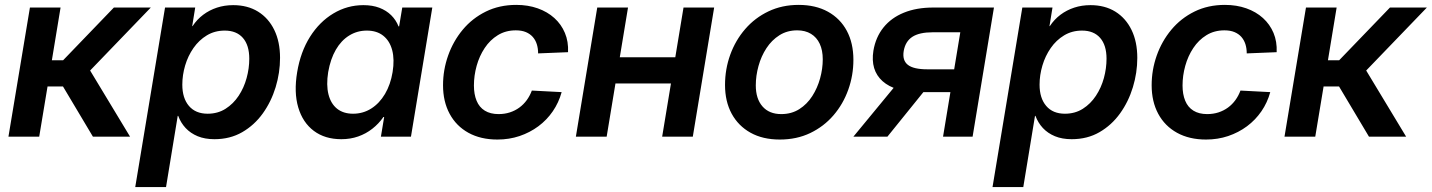

<svg xmlns="http://www.w3.org/2000/svg" viewBox="-20 -553 5794 777"><path d="M14.2 0 101.1 -522.5H225.1L189.9 -309.1H235.4L440.9 -522.5H590.3L344.7 -267.6L506.3 0H356L234.9 -203.1H172.4L138.7 0Z M527.3 204.1 647.9 -522.5H770L757.8 -447.3H759.3Q777.3 -474.6 802.5 -493.4Q827.6 -512.2 858.2 -522.2Q888.7 -532.2 923.8 -532.2Q981.9 -532.2 1024.4 -505.9Q1066.9 -479.5 1090.1 -431.6Q1113.3 -383.8 1113.3 -318.8Q1113.3 -258.8 1095.5 -200.2Q1077.6 -141.6 1043.5 -94Q1009.3 -46.4 960.2 -18.1Q911.1 10.3 847.7 10.3Q809.1 10.3 780 -1.7Q751 -13.7 731.2 -34.9Q711.4 -56.2 701.2 -84H699.2L651.9 204.1ZM820.3 -92.8Q861.3 -92.8 892.8 -112.8Q924.3 -132.8 945.8 -165.3Q967.3 -197.8 978 -237.1Q988.8 -276.4 988.8 -315.4Q988.8 -370.1 962.9 -399.7Q937 -429.2 889.6 -429.2Q849.1 -429.2 817.1 -409.9Q785.2 -390.6 762.9 -358.6Q740.7 -326.7 729.2 -287.8Q717.8 -249 717.8 -210.4Q717.8 -155.8 744.6 -124.3Q771.5 -92.8 820.3 -92.8Z M1361.3 10.3Q1294.9 10.3 1250 -23.4Q1205.1 -57.1 1187 -118.2Q1168.9 -179.2 1182.6 -261.2Q1196.3 -343.3 1234.6 -404.1Q1272.9 -464.8 1329.1 -498.5Q1385.3 -532.2 1450.7 -532.2Q1487.3 -532.2 1515.4 -521.5Q1543.5 -510.7 1563 -491.5Q1582.5 -472.2 1592.8 -446.3H1595.2L1607.9 -522.5H1729.5L1643.1 0H1521.5L1534.7 -79.6H1531.7Q1512.7 -52.2 1486.8 -32Q1460.9 -11.7 1429.4 -0.7Q1397.9 10.3 1361.3 10.3ZM1408.7 -92.8Q1449.2 -92.8 1482.4 -113.8Q1515.6 -134.8 1538.1 -172.9Q1560.5 -210.9 1568.8 -261.2Q1577.1 -312.5 1567.1 -350.1Q1557.1 -387.7 1531 -408.4Q1504.9 -429.2 1464.4 -429.2Q1425.3 -429.2 1393.1 -409.2Q1360.8 -389.2 1339.1 -351.8Q1317.4 -314.5 1308.1 -261.2Q1299.8 -209 1309.3 -171.1Q1318.8 -133.3 1344.2 -113Q1369.6 -92.8 1408.7 -92.8Z M1993.2 11.7Q1925.3 11.7 1875.7 -15.6Q1826.2 -43 1799.6 -92.5Q1772.9 -142.1 1772.9 -208Q1772.9 -270 1793.5 -328.1Q1814 -386.2 1852.5 -432.6Q1891.1 -479 1946 -506.1Q2001 -533.2 2069.3 -533.2Q2116.7 -533.2 2156 -519.3Q2195.3 -505.4 2223.4 -480Q2251.5 -454.6 2266.1 -419.7Q2280.8 -384.8 2278.8 -341.8L2157.7 -336.9Q2157.7 -357.4 2152.3 -374.3Q2147 -391.1 2136 -403.6Q2125 -416 2108.2 -423.1Q2091.3 -430.2 2067.4 -430.2Q2026.4 -430.2 1994.6 -410.6Q1962.9 -391.1 1941.4 -358.6Q1919.9 -326.2 1908.9 -286.6Q1897.9 -247.1 1897.9 -207Q1897.9 -171.4 1908.7 -145.3Q1919.4 -119.1 1941.9 -105.2Q1964.4 -91.3 1997.6 -91.3Q2022 -91.3 2043.2 -98.1Q2064.5 -105 2081.8 -117.7Q2099.1 -130.4 2111.8 -147.9Q2124.5 -165.5 2132.3 -186.5L2252.9 -180.2Q2241.2 -137.7 2217 -102.5Q2192.9 -67.4 2158.7 -42Q2124.5 -16.6 2082.5 -2.4Q2040.5 11.7 1993.2 11.7Z M2745.6 -321.3 2728 -215.3H2437.5L2454.6 -321.3ZM2521.5 -522.5 2435.1 0H2310.5L2397 -522.5ZM2870.1 -522.5 2783.7 0H2659.7L2746.1 -522.5Z M3135.7 11.7Q3066.9 11.7 3017.3 -15.9Q2967.8 -43.5 2940.9 -93Q2914.1 -142.6 2914.1 -209Q2914.1 -273.4 2935.3 -331.8Q2956.5 -390.1 2995.8 -435.5Q3035.2 -481 3090.1 -507.1Q3145 -533.2 3211.9 -533.2Q3280.8 -533.2 3330.6 -505.6Q3380.4 -478 3407 -428.2Q3433.6 -378.4 3433.6 -311Q3433.6 -248 3412.8 -189.9Q3392.1 -131.8 3353 -86.4Q3314 -41 3259 -14.6Q3204.1 11.7 3135.7 11.7ZM3141.6 -91.3Q3183.1 -91.3 3214.6 -111.3Q3246.1 -131.3 3267.1 -164.1Q3288.1 -196.8 3298.8 -235.8Q3309.6 -274.9 3309.6 -313Q3309.6 -349.6 3297.4 -375.7Q3285.2 -401.9 3262 -416Q3238.8 -430.2 3206.1 -430.2Q3165.5 -430.2 3134.3 -410.4Q3103 -390.6 3081.8 -358.2Q3060.5 -325.7 3049.6 -286.1Q3038.6 -246.6 3038.6 -207.5Q3038.6 -153.3 3065.7 -122.3Q3092.8 -91.3 3141.6 -91.3Z M3916 0H3796.4L3866.2 -422.4H3754.9Q3700.7 -422.4 3672.4 -404.1Q3644 -385.7 3637.2 -346.7Q3630.9 -308.6 3654.1 -290.5Q3677.2 -272.5 3732.9 -272.5H3892.1L3877 -180.2H3704.6Q3601.1 -180.2 3551.5 -224.6Q3502 -269 3514.6 -348.1Q3523.9 -402.8 3555.4 -441.9Q3586.9 -481 3637.9 -501.7Q3689 -522.5 3756.8 -522.5H4002.4ZM3571.3 0H3433.6L3626 -233.4H3759.8Z M3996.6 204.1 4117.2 -522.5H4239.3L4227.1 -447.3H4228.5Q4246.6 -474.6 4271.7 -493.4Q4296.9 -512.2 4327.4 -522.2Q4357.9 -532.2 4393.1 -532.2Q4451.2 -532.2 4493.7 -505.9Q4536.1 -479.5 4559.3 -431.6Q4582.5 -383.8 4582.5 -318.8Q4582.5 -258.8 4564.7 -200.2Q4546.9 -141.6 4512.7 -94Q4478.5 -46.4 4429.4 -18.1Q4380.4 10.3 4316.9 10.3Q4278.3 10.3 4249.3 -1.7Q4220.2 -13.7 4200.4 -34.9Q4180.7 -56.2 4170.4 -84H4168.5L4121.1 204.1ZM4289.6 -92.8Q4330.6 -92.8 4362.1 -112.8Q4393.6 -132.8 4415 -165.3Q4436.5 -197.8 4447.3 -237.1Q4458 -276.4 4458 -315.4Q4458 -370.1 4432.1 -399.7Q4406.2 -429.2 4358.9 -429.2Q4318.4 -429.2 4286.4 -409.9Q4254.4 -390.6 4232.2 -358.6Q4210 -326.7 4198.5 -287.8Q4187 -249 4187 -210.4Q4187 -155.8 4213.9 -124.3Q4240.7 -92.8 4289.6 -92.8Z M4860.8 11.7Q4793 11.7 4743.4 -15.6Q4693.8 -43 4667.2 -92.5Q4640.6 -142.1 4640.6 -208Q4640.6 -270 4661.1 -328.1Q4681.6 -386.2 4720.2 -432.6Q4758.8 -479 4813.7 -506.1Q4868.7 -533.2 4937 -533.2Q4984.4 -533.2 5023.7 -519.3Q5063 -505.4 5091.1 -480Q5119.1 -454.6 5133.8 -419.7Q5148.4 -384.8 5146.5 -341.8L5025.4 -336.9Q5025.4 -357.4 5020 -374.3Q5014.6 -391.1 5003.7 -403.6Q4992.7 -416 4975.8 -423.1Q4959 -430.2 4935.1 -430.2Q4894 -430.2 4862.3 -410.6Q4830.6 -391.1 4809.1 -358.6Q4787.6 -326.2 4776.6 -286.6Q4765.6 -247.1 4765.6 -207Q4765.6 -171.4 4776.4 -145.3Q4787.1 -119.1 4809.6 -105.2Q4832 -91.3 4865.2 -91.3Q4889.6 -91.3 4910.9 -98.1Q4932.1 -105 4949.5 -117.7Q4966.8 -130.4 4979.5 -147.9Q4992.2 -165.5 5000 -186.5L5120.6 -180.2Q5108.9 -137.7 5084.7 -102.5Q5060.5 -67.4 5026.4 -42Q4992.2 -16.6 4950.2 -2.4Q4908.2 11.7 4860.8 11.7Z M5178.2 0 5265.1 -522.5H5389.2L5354 -309.1H5399.4L5605 -522.5H5754.4L5508.8 -267.6L5670.4 0H5520L5398.9 -203.1H5336.4L5302.7 0Z"/></svg>

Font: Inter 28pt SemiBold
Style: Italic
Weight: 600
Italic angle: -9.3988°
Designer: Rasmus Andersson
Foundry: rsms
Version: Version 4.001;git-66647c0bb